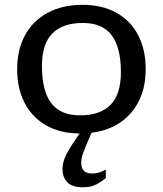

<svg xmlns="http://www.w3.org/2000/svg" viewBox="-20 -542 674 794"><path d="M345 38.5Q329.5 74.5 322.8 93.8Q316 113 316 131Q316 175.5 360 175.5Q374.5 175.5 386.2 172.5Q398 169.5 417.5 159.5V194.5Q389.5 216.5 370 224.5Q350.5 232.5 323.5 232.5Q278 232.5 258.2 211.5Q238.5 190.5 238.5 157Q238.5 133.5 248.8 108.8Q259 84 289.5 39L309 10Q228.5 9.5 170.8 -23.5Q113 -56.5 82 -116Q51 -175.5 51 -256Q51 -337 83.8 -396.8Q116.5 -456.5 177.2 -489.2Q238 -522 321.5 -522Q403 -522 461.5 -489.2Q520 -456.5 551.2 -396.8Q582.5 -337 582.5 -256Q582.5 -146.5 523 -76.5Q463.5 -6.5 359 7ZM311 -65Q394.5 -65 437.2 -108.5Q480 -152 480 -244Q480 -345 442 -396Q404 -447 322.5 -447Q239.5 -447 196.5 -403.8Q153.5 -360.5 153.5 -268Q153.5 -167 191.5 -116Q229.5 -65 311 -65Z"/></svg>

Font: Newsreader Caption
Style: Regular
Weight: 400
Designer: Hugues Gentile
Foundry: Production Type
Version: Version 1.001